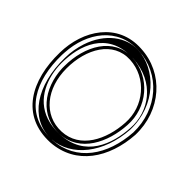

<svg xmlns="http://www.w3.org/2000/svg" viewBox="-163 -751 919 919"><g transform="rotate(45 297.0 -291.0)"><path d="M27 -315C23 -125 107 30 299 21C462 10 550 -126 561 -293C566 -462 448 -597 288 -604C122 -614 29 -470 27 -315ZM42 -315C42 -321 43 -326 43 -332C51 -475 138 -598 287 -589C439 -582 550 -455 546 -294C535 -130 451 -4 298 6H277C112 3 38 -136 42 -315ZM62 -315C58 -125 149 6 282 6H294C417 -3 515 -123 526 -293C531 -464 406 -584 284 -589C200 -594 116 -533 80 -424C69 -390 62 -353 62 -315ZM68 -285C68 -409 117 -544 280 -544H293C451 -536 529 -416 521 -300C514 -184 467 -46 303 -39C164 -33 98 -118 76 -213C71 -236 68 -260 68 -285ZM88 -270C94 -137 177 -34 301 -39C433 -45 494 -176 501 -299C510 -425 417 -538 290 -544C157 -551 88 -421 88 -285ZM103 -285C103 -418 169 -535 289 -529C407 -523 494 -418 486 -300C479 -179 420 -59 300 -54C182 -49 103 -150 103 -285Z"/></g></svg>

Font: Snowfall
Style: Eco
Weight: 400
Designer: Jasper
Foundry: Cannot Into Space Fonts
Version: Version 0.9